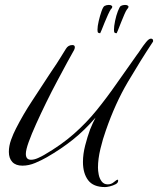

<svg xmlns="http://www.w3.org/2000/svg" viewBox="-20 -670 642 780"><path d="M407 90Q359 90 338 62Q317 34 317 -12Q317 -44 326 -79Q335 -114 346 -144Q351 -157 356.5 -168.5Q362 -180 368 -192Q324 -141 276.5 -103Q229 -65 170 -31Q149 -19 123 -8Q97 3 71 3Q44 3 30 -12Q16 -27 16 -53Q16 -77 25 -102Q34 -127 45 -148Q74 -205 110 -259.5Q146 -314 181 -368Q191 -383 197 -392Q203 -401 209.5 -410.5Q216 -420 225 -435Q231 -444 236.5 -453.5Q242 -463 248 -472Q257 -487 274 -487Q284 -487 284 -478Q284 -473 281 -467Q271 -450 253 -416.5Q235 -383 212.5 -341Q190 -299 168 -254Q146 -209 127 -167Q108 -125 96.5 -93Q85 -61 85 -45Q85 -21 106 -21Q119 -21 134.5 -28Q150 -35 160 -41Q229 -81 280 -126Q331 -171 372 -221.5Q413 -272 452 -328Q491 -384 536 -447Q541 -453 551.5 -469Q562 -485 573.5 -499Q585 -513 593 -513Q602 -513 602 -504Q602 -501 601 -500Q552 -426 500 -338Q448 -250 410 -140Q398 -107 388 -65.5Q378 -24 378 11Q378 23 381 39Q384 55 393 67Q402 79 418 79Q432 79 443 69.5Q454 60 458 60Q460 60 460 64Q460 73 449.5 78.5Q439 84 426.5 87Q414 90 407 90ZM387 -535Q386 -535 383.5 -535.5Q381 -536 379 -537Q376 -539 376 -549Q376 -563 381 -584.5Q386 -606 392.5 -624.5Q399 -643 405 -646Q413 -650 422 -650Q430 -650 433 -647Q436 -646 436 -643Q436 -639 434 -636.5Q432 -634 430 -632Q426 -626 419 -611Q412 -596 405 -578.5Q398 -561 393 -548.5Q388 -536 387 -535ZM454 -535Q449 -535 446 -537Q443 -539 443 -549Q443 -563 447.5 -585Q452 -607 459 -625Q466 -643 471 -646Q479 -650 488 -650Q496 -650 499 -647Q502 -646 502 -643Q502 -640 500 -637Q498 -634 496 -632Q492 -627 485.5 -612Q479 -597 472 -579.5Q465 -562 460 -549Q455 -536 454 -535Z"/></svg>

Font: Caramel
Style: Regular
Weight: 400
Designer: Robert E. Leuschke
Foundry: Robert E. Leuschke
Version: Version 1.010